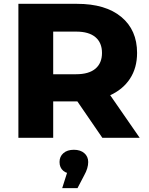

<svg xmlns="http://www.w3.org/2000/svg" viewBox="-20 -720 778 1003"><path d="M76.1 -700H382.2Q531.4 -700 613.8 -631.5Q696.1 -563 696.1 -443.6Q696.1 -365.3 658.7 -308.4Q621.2 -251.4 551.7 -220.8Q482.1 -190.2 387.8 -190.2H176.9L257.9 -267.7V0H76.1ZM340 -254.6H533.6L709.8 0H514.7ZM176.9 -332.2H377.7Q444.3 -332.2 478.6 -361.3Q512.8 -390.3 512.8 -443.6Q512.8 -496.8 478.6 -525.8Q444.3 -554.9 377.7 -554.9H176.9L257.9 -639.7V-247.9ZM347.1 129.9 365.9 188.7Q329.9 188.7 310.4 172.1Q291 155.6 291 126.3Q291 97.7 311.2 80.1Q331.4 62.4 365.9 62.4Q400.3 62.4 420.6 80.3Q440.8 98.1 440.8 126.3Q440.8 158.4 420.2 195.2L384.8 262.9H304.9Z"/></svg>

Font: iiserrat Thin
Style: Regular
Weight: 100
Designer: Akira Ohta
Foundry: Akira Ohta
Version: Version 1.200;Glyphs 3.3.1 (3343)